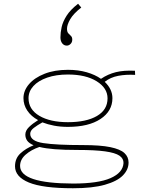

<svg xmlns="http://www.w3.org/2000/svg" viewBox="-20 -831 790 1023"><path d="M342 -155Q302 -155 268 -161.5Q234 -168 206 -179Q179 -164 160 -149.5Q141 -135 141 -118Q141 -79 211 -68.5Q281 -58 422 -58Q515 -58 568 -47Q621 -36 643 -15.5Q665 5 665 35Q665 73 634.5 104Q604 135 538.5 153.5Q473 172 369 172Q208 172 134 141.5Q60 111 60 55Q60 13 88.5 -13.5Q117 -40 159 -57Q134 -68 124.5 -82Q115 -96 115 -114Q115 -135 134.5 -154Q154 -173 183 -191Q146 -211 125.5 -241.5Q105 -272 105 -308Q105 -348 134.5 -382.5Q164 -417 217.5 -438Q271 -459 342 -459Q397 -459 442 -446Q487 -433 518 -411Q555 -436 597.5 -446.5Q640 -457 699 -454L700 -432Q652 -435 610 -427Q568 -419 538 -395Q579 -356 579 -308Q579 -239 515.5 -197Q452 -155 342 -155ZM342 -180Q440 -180 496.5 -213Q553 -246 553 -307Q553 -362 495 -398Q437 -434 342 -434Q279 -434 231.5 -417.5Q184 -401 158 -372.5Q132 -344 132 -308Q132 -248 189.5 -214Q247 -180 342 -180ZM369 147Q503 147 569 118Q635 89 638 38Q639 14 616.5 -1.5Q594 -17 540 -24.5Q486 -32 394 -32Q321 -32 271.5 -36Q222 -40 190 -48Q146 -33 116.5 -7Q87 19 87 53Q87 146 369 147ZM396 -811 413 -791Q371 -758 354 -728.5Q337 -699 337 -678Q337 -661 344 -653.5Q351 -646 358 -639.5Q365 -633 365 -620Q365 -606 356 -597Q347 -588 336 -588Q321 -588 311.5 -600Q302 -612 302 -632Q302 -658 308.5 -687Q315 -716 335 -747.5Q355 -779 396 -811Z"/></svg>

Font: Inconsolata ExtraExpanded ExtraLight
Style: Regular
Weight: 200
Width: 8
Monospace: yes
Designer: Raph Levien, Cyreal, Brenton Simpson
Foundry: Raph Levien, Cyreal, Google
Version: Version 3.100; ttfautohint (v1.8.4.7-5d5b)